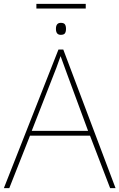

<svg xmlns="http://www.w3.org/2000/svg" viewBox="-20 -972 617 992"><path d="M445 -271H135L28 0H0L282 -716H307L577 0H549ZM325 -594 293 -682 271 -621 260 -593 144 -296H435ZM168 -952H423V-928H168ZM321 -823Q321 -808 315.5 -800Q310 -792 294 -792Q269 -792 269 -823Q269 -854 294 -854Q310 -854 315.5 -846Q321 -838 321 -823Z"/></svg>

Font: Noto Sans UI Thin
Style: Regular
Weight: 250
Designer: Monotype Design Team
Foundry: Monotype Imaging Inc.
Version: Version 1.001